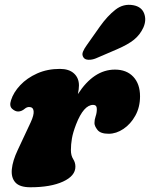

<svg xmlns="http://www.w3.org/2000/svg" viewBox="-20 -778 633 811"><path d="M56.5 -307Q44 -307 31.2 -318.5Q18.5 -330 26.5 -354.5Q37 -388 65.5 -418.2Q94 -448.5 137 -467.8Q180 -487 233 -487Q271.5 -487 292.5 -467.8Q313.5 -448.5 313.5 -417Q313.5 -402 309 -380.5Q376 -484 465.5 -484Q514.5 -484 543 -453.8Q571.5 -423.5 571.5 -371Q571.5 -325.5 551.8 -289.8Q532 -254 501.5 -233.5Q471 -213 439 -213Q404.5 -213 391.8 -229.2Q379 -245.5 379 -258Q379 -272.5 384 -286.8Q389 -301 389 -317.5Q389 -335 373.5 -335Q333.5 -335 301.5 -253Q288 -218 283.8 -193Q279.5 -168 279.5 -144Q279.5 -121 289 -106.2Q298.5 -91.5 298.5 -74Q298.5 -35 246.2 -11Q194 13 108.5 13Q63 13 44.8 -7.5Q26.5 -28 30 -63.5Q33.5 -99 54.5 -143.5L109.5 -261Q124 -292 122 -309Q120 -326 103 -326Q93.5 -326 85 -319Q71 -307 56.5 -307ZM402 -666Q434 -711 467.8 -737.2Q501.5 -763.5 543 -756Q578 -749.5 588.8 -721.2Q599.5 -693 585.5 -661.5Q571.5 -631 546.2 -610.5Q521 -590 473.5 -569.5L385 -531.5Q369 -525 353.8 -525.5Q338.5 -526 332.5 -535.5Q325 -546.5 330.5 -559.8Q336 -573 347 -588Z"/></svg>

Font: Fraunces 9pt S100 Black
Style: Italic
Weight: 900
Italic angle: -16°
Version: Version 1.000; ttfautohint (v1.8.3)